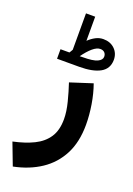

<svg xmlns="http://www.w3.org/2000/svg" viewBox="-201 -744 745 1074"><g transform="rotate(20 171.0 -206.5)"><path d="M103 -441.4Q106 -446.8 109.4 -451.9Q112.8 -457 115.2 -461.9V-678.7H169.9V-535.2Q189.9 -554.2 211.4 -565.4Q232.9 -576.7 256.8 -576.7Q298.3 -576.7 324.5 -551.3Q350.6 -525.9 350.6 -486.8Q350.1 -434.1 306.2 -409.4Q262.2 -384.8 181.6 -384.8H49.8V-441.4ZM181.2 -441.9Q242.7 -441.9 268.3 -453.9Q293.9 -465.8 293.9 -485.4Q293.9 -500.5 284.7 -509.8Q275.4 -519 259.3 -519Q238.8 -519 214.4 -498.3Q189.9 -477.5 164.1 -441.4ZM23.4 266.6 -26.4 135.7Q44.4 120.6 95.5 95.5Q146.5 70.3 174.3 28.3Q202.1 -13.7 202.1 -80.1Q202.1 -124.5 188 -179.9Q173.8 -235.4 157.7 -283.2L289.6 -325.7Q308.6 -272.5 318.6 -210.9Q328.6 -149.4 328.6 -92.8Q328.6 9.8 290.8 83.3Q252.9 156.7 184.3 202.4Q115.7 248 23.4 266.6Z"/></g></svg>

Font: Vazirmatn FD NL ExtraBold
Style: Regular
Weight: 800
Designer: Saber Rastikerdar
Foundry: Saber Rastikerdar
Version: Version 33.003